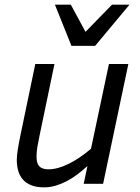

<svg xmlns="http://www.w3.org/2000/svg" viewBox="-20 -786 597 821"><path d="M212.9 -512.2 149.9 -210Q144 -182.1 140.1 -159.4Q136.2 -136.7 136.2 -116.2Q136.2 -86.9 148.4 -74.5Q160.6 -62 187 -62Q226.1 -62 273.2 -85.2Q320.3 -108.4 369.1 -149.9L445.8 -512.2H528.8L420.9 0H337.9L354 -76.2Q332 -56.2 309.6 -39.3Q287.1 -22.5 263.7 -10.5Q240.2 1.5 216.6 8.3Q192.9 15.1 168.9 15.1Q136.2 15.1 114 6.3Q91.8 -2.4 77.9 -18.3Q64 -34.2 57.9 -55.7Q51.8 -77.1 51.8 -102.1Q51.8 -120.1 56.2 -147.5Q60.5 -174.8 67.9 -210L130.9 -512.2ZM282.7 -766.1 345.7 -649.9 459 -766.1H533.7L386.7 -589.8H285.6L214.8 -766.1Z"/></svg>

Font: Clear Sans
Style: Italic
Weight: 400
Italic angle: -12°
Foundry: Intel Corporation
Version: Version 1.00